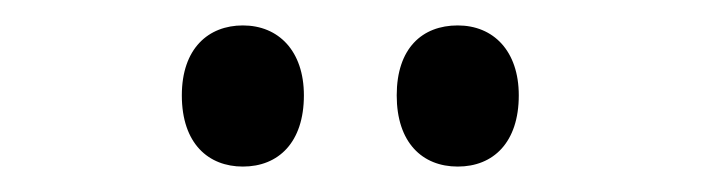

<svg xmlns="http://www.w3.org/2000/svg" viewBox="-20 -747 552 151"><path d="M123 -672C123 -634 144 -616 171 -616C199 -616 219 -635 219 -672C219 -707 199 -727 171 -727C144 -727 123 -709 123 -672ZM292 -672C292 -635 312 -616 340 -616C368 -616 388 -635 388 -672C388 -707 368 -727 340 -727C312 -727 292 -709 292 -672Z"/></svg>

Font: Noto Sans Arabic ExtCond Med
Style: Regular
Weight: 500
Width: 2
Designer: Monotype Design Team, Nadine Chahine, Nizar Qandah and Khaled Hosny
Foundry: Monotype Imaging Inc.
Version: Version 2.012